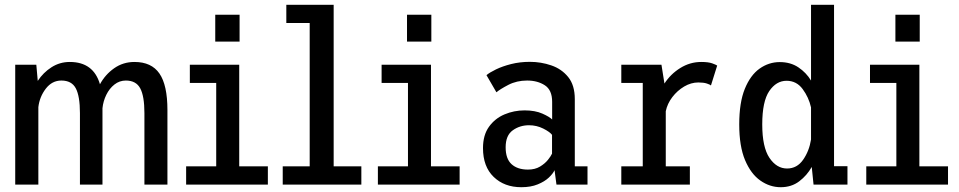

<svg xmlns="http://www.w3.org/2000/svg" viewBox="-20 -770 4002 801"><path d="M43.5 0V-500H131.5L137.5 -432.5Q160.5 -467.5 195 -489.5Q229.5 -511.5 271 -511.5Q370 -511.5 397 -418.5Q419 -459 456.2 -485.2Q493.5 -511.5 541 -511.5Q612 -511.5 645.2 -463.2Q678.5 -415 678.5 -311V0H582.5V-298Q582.5 -369 565 -401.5Q547.5 -434 505 -434Q478.5 -434 457.5 -417.5Q436.5 -401 423.5 -374.5Q410.5 -348 407.5 -318.5V0H313.5V-298Q313.5 -369 296.2 -401.5Q279 -434 236 -434Q197 -434 171 -400Q145 -366 140 -323V0Z M878 -708.5H979.5V-596.5H878ZM756.5 0V-76H882V-424H772V-500H978V-76H1097.5V0Z M1159.5 0V-76H1272V-674H1174.5V-750H1372V-76H1487.5V0Z M1678 -708.5H1779.5V-596.5H1678ZM1556.5 0V-76H1682V-424H1572V-500H1778V-76H1897.5V0Z M2155 11Q2084 11 2039.5 -32Q1995 -75 1995 -152Q1995 -206.5 2020 -241.2Q2045 -276 2084.8 -292.8Q2124.5 -309.5 2168.5 -309.5Q2212.5 -309.5 2242.8 -296Q2273 -282.5 2283.5 -271.5V-345Q2283.5 -394.5 2253 -414.2Q2222.5 -434 2179 -434Q2135.5 -434 2100.5 -415.8Q2065.5 -397.5 2051 -385L2009.5 -456.5Q2022.5 -467.5 2049.2 -480.5Q2076 -493.5 2112.5 -502.8Q2149 -512 2190.5 -512Q2237 -512 2280 -497.2Q2323 -482.5 2350.5 -448.5Q2378 -414.5 2378 -356.5V-76H2431V0H2301.5L2293.5 -60Q2287 -45.5 2269.5 -29Q2252 -12.5 2223.2 -0.8Q2194.5 11 2155 11ZM2182.5 -62.5Q2212 -62.5 2232.8 -75Q2253.5 -87.5 2266 -103.2Q2278.5 -119 2283 -129V-207.5Q2273.5 -220 2246 -233.8Q2218.5 -247.5 2187 -247.5Q2148.5 -247.5 2119 -226.2Q2089.5 -205 2089.5 -155.5Q2089.5 -107.5 2114.2 -85Q2139 -62.5 2182.5 -62.5Z M2572 0V-76H2661.5V-424H2572V-500H2739.5L2752 -421.5Q2777.5 -461 2818 -486.2Q2858.5 -511.5 2905.5 -511.5Q2935 -511.5 2951 -505.8Q2967 -500 2972 -496.5L2946 -413.5Q2942.5 -417 2929 -421.5Q2915.5 -426 2893.5 -426Q2863 -426 2834.2 -409Q2805.5 -392 2784.8 -364.8Q2764 -337.5 2757.5 -306V-76H2858V0Z M3237 11Q3191.5 11 3152 -16.8Q3112.5 -44.5 3088.2 -102.2Q3064 -160 3064 -251Q3064 -342 3087.2 -399.2Q3110.5 -456.5 3149 -483.8Q3187.5 -511 3233 -511Q3278 -511 3310.8 -489Q3343.5 -467 3363.5 -434V-750H3459.5V-76.5H3515.5V0H3374L3366.5 -73.5Q3346.5 -38 3314.2 -13.5Q3282 11 3237 11ZM3160 -251Q3160 -156 3190 -111.5Q3220 -67 3263.5 -67Q3305 -67 3330.5 -103.5Q3356 -140 3363.5 -188V-322Q3354 -364 3328.5 -398.5Q3303 -433 3261.5 -433Q3218.5 -433 3189.2 -390Q3160 -347 3160 -251Z M3715.5 -708.5H3817V-596.5H3715.5ZM3594 0V-76H3719.5V-424H3609.5V-500H3815.5V-76H3935V0Z"/></svg>

Font: Trispace SemiCondensed
Style: Regular
Weight: 400
Width: 4
Designer: Tyler Finck
Foundry: Etcetera Type Company
Version: Version 1.210; ttfautohint (v1.8.3)